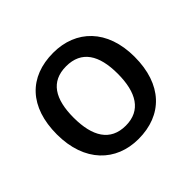

<svg xmlns="http://www.w3.org/2000/svg" viewBox="-136 -711 884 884"><g transform="rotate(-45 305.5 -269.5)"><path d="M559 -271C559 -449 454 -549 307 -549C149 -549 53 -449 53 -271C53 -91 159 10 304 10C460 10 559 -91 559 -271ZM162 -271C162 -392 205 -463 305 -463C405 -463 449 -392 449 -271C449 -149 405 -75 306 -75C206 -75 162 -149 162 -271Z"/></g></svg>

Font: Noto Sans Georgian Medium
Style: Regular
Weight: 500
Designer: Monotype Design Team, Akaki Razmadze
Foundry: Google LLC
Version: Version 2.005